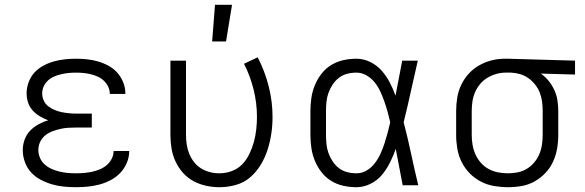

<svg xmlns="http://www.w3.org/2000/svg" viewBox="-20 -773 2440 801"><path d="M297 8Q272 8 246.5 5.5Q221 3 197 -4Q173 -11 150 -23Q127 -35 110 -53.5Q93 -72 84 -96.5Q75 -121 75 -146Q75 -169 82.5 -190Q90 -211 105 -227Q120 -243 140 -254Q160 -265 181 -271Q163 -278 146 -288Q129 -298 116 -312.5Q103 -327 97 -345.5Q91 -364 91 -384Q91 -407 99.5 -430Q108 -453 123.5 -470Q139 -487 160 -498.5Q181 -510 204 -516.5Q227 -523 250.5 -525.5Q274 -528 297 -528Q321 -528 344 -525.5Q367 -523 389.5 -516.5Q412 -510 433 -498.5Q454 -487 469.5 -469.5Q485 -452 494 -429.5Q503 -407 503 -384V-381H438V-382Q438 -398 431 -412Q424 -426 413 -436.5Q402 -447 387.5 -453.5Q373 -460 358 -463.5Q343 -467 328 -468.5Q313 -470 297 -470Q282 -470 266.5 -468.5Q251 -467 236 -463.5Q221 -460 206.5 -454Q192 -448 180.5 -437.5Q169 -427 162.5 -413Q156 -399 156 -383Q156 -368 162.5 -353.5Q169 -339 181.5 -329.5Q194 -320 208.5 -314Q223 -308 238 -305Q253 -302 268.5 -300.5Q284 -299 300 -299H363V-241H300Q283 -241 265.5 -240Q248 -239 231 -235Q214 -231 198 -225Q182 -219 168.5 -208Q155 -197 147.5 -181Q140 -165 140 -147Q140 -130 147 -114Q154 -98 167 -86.5Q180 -75 196 -68Q212 -61 229 -57Q246 -53 263 -51.5Q280 -50 297 -50Q314 -50 331 -51.5Q348 -53 364.5 -56.5Q381 -60 396.5 -66.5Q412 -73 425 -84Q438 -95 446 -110.5Q454 -126 454 -143H519V-142Q519 -117 509 -93.5Q499 -70 482 -52Q465 -34 442.5 -22Q420 -10 396 -3.5Q372 3 347 5.5Q322 8 297 8Z M896 8Q868 8 840 2Q812 -4 787 -17.5Q762 -31 743 -52.5Q724 -74 712 -100Q700 -126 695.5 -154Q691 -182 691 -210V-520H756V-210Q756 -190 759 -170Q762 -150 769.5 -131.5Q777 -113 789.5 -97Q802 -81 819 -70.5Q836 -60 855.5 -55Q875 -50 895 -50Q922 -50 947.5 -59.5Q973 -69 991 -88Q1009 -107 1020.5 -131Q1032 -155 1039 -180.5Q1046 -206 1049 -232.5Q1052 -259 1052 -285Q1052 -343 1038 -399.5Q1024 -456 998 -507L1055 -534Q1085 -476 1101 -413Q1117 -350 1117 -285Q1117 -250 1112 -216Q1107 -182 1096.5 -149Q1086 -116 1068 -86Q1050 -56 1024 -33.5Q998 -11 964 -1.5Q930 8 896 8ZM865 -600 877 -753H948L923 -600Z M1467 8Q1439 8 1412 2Q1385 -4 1361.5 -18.5Q1338 -33 1321 -55Q1304 -77 1293.5 -102.5Q1283 -128 1279 -155.5Q1275 -183 1275 -210V-310Q1275 -337 1279 -364.5Q1283 -392 1293.5 -417.5Q1304 -443 1321 -465Q1338 -487 1361.5 -501.5Q1385 -516 1412 -522Q1439 -528 1467 -528Q1497 -528 1524.5 -514.5Q1552 -501 1572 -478.5Q1592 -456 1606 -429Q1620 -402 1630 -374Q1637 -410 1644 -447Q1651 -484 1658 -520H1723Q1708 -456 1694 -391.5Q1680 -327 1664 -263Q1681 -198 1695 -132Q1709 -66 1725 0H1660Q1653 -38 1645.5 -76Q1638 -114 1631 -152Q1621 -123 1607 -95Q1593 -67 1573.5 -43.5Q1554 -20 1525.5 -6Q1497 8 1467 8ZM1467 -50Q1490 -50 1510 -62Q1530 -74 1544 -92.5Q1558 -111 1567.5 -132Q1577 -153 1584 -174.5Q1591 -196 1597 -218.5Q1603 -241 1608 -263Q1603 -285 1597 -306.5Q1591 -328 1583.5 -349.5Q1576 -371 1566.5 -391.5Q1557 -412 1543 -429.5Q1529 -447 1509 -458.5Q1489 -470 1467 -470Q1447 -470 1428 -465Q1409 -460 1394 -448.5Q1379 -437 1368 -420.5Q1357 -404 1350.5 -386Q1344 -368 1342 -348.5Q1340 -329 1340 -310V-210Q1340 -191 1342 -171.5Q1344 -152 1350.5 -134Q1357 -116 1368 -99.5Q1379 -83 1394 -71.5Q1409 -60 1428 -55Q1447 -50 1467 -50Z M2099 8Q2070 8 2041 3Q2012 -2 1986 -15.5Q1960 -29 1939.5 -50Q1919 -71 1906 -97Q1893 -123 1888 -152Q1883 -181 1883 -210V-310Q1883 -338 1887.5 -365.5Q1892 -393 1904 -418.5Q1916 -444 1935 -465Q1954 -486 1978.5 -500Q2003 -514 2030 -521Q2057 -528 2085 -528H2100L2379 -520V-462L2236 -466Q2255 -453 2269 -435.5Q2283 -418 2292.5 -397.5Q2302 -377 2305.5 -354.5Q2309 -332 2309 -310V-210Q2309 -181 2304 -152.5Q2299 -124 2287 -98Q2275 -72 2255 -51Q2235 -30 2210 -16Q2185 -2 2156.5 3Q2128 8 2099 8ZM2099 -50Q2120 -50 2140 -54Q2160 -58 2177.5 -68.5Q2195 -79 2208.5 -95Q2222 -111 2230 -130Q2238 -149 2241 -169.5Q2244 -190 2244 -210V-310Q2244 -329 2241.5 -348.5Q2239 -368 2232 -386Q2225 -404 2213 -419.5Q2201 -435 2185 -446.5Q2169 -458 2150.5 -463.5Q2132 -469 2112 -470H2090Q2070 -470 2050.5 -464.5Q2031 -459 2013.5 -448.5Q1996 -438 1983 -422.5Q1970 -407 1962 -388.5Q1954 -370 1951 -350Q1948 -330 1948 -310V-210Q1948 -189 1951.5 -168.5Q1955 -148 1963.5 -129Q1972 -110 1986 -94Q2000 -78 2018.5 -68Q2037 -58 2057.5 -54Q2078 -50 2099 -50Z"/></svg>

Font: Iosevka Aile Light
Style: Regular
Weight: 300
Designer: Belleve Invis
Foundry: Belleve Invis
Version: Version 27.3.5; ttfautohint (v1.8.4)